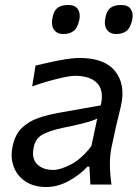

<svg xmlns="http://www.w3.org/2000/svg" viewBox="-20 -740 560 770"><path d="M165.5 10Q116 10 82.2 -12.2Q48.5 -34.5 34.8 -72Q21 -109.5 31 -155Q41 -201.5 68.2 -227.5Q95.5 -253.5 133.2 -266.5Q171 -279.5 212.5 -287L384 -317.5Q398 -377.5 369.5 -406.8Q341 -436 280 -436Q260.5 -436 212.5 -424.5Q164.5 -413 109 -393.5L122.5 -477Q146.5 -482.5 178.2 -489.8Q210 -497 242 -502.2Q274 -507.5 300 -507.5Q399 -507.5 441.5 -454.8Q484 -402 465.5 -317Q460.5 -294 453.8 -268Q447 -242 440.5 -210.5L427.5 -150.5Q420.5 -117.5 420.8 -80.2Q421 -43 427 0H342.5L338.5 -71.5H330.5Q300 -38.5 255.8 -14.2Q211.5 10 165.5 10ZM194 -58.5Q221 -58.5 263.5 -80Q306 -101.5 346.5 -154L370 -264.5Q361 -260 347 -255.2Q333 -250.5 306.5 -243.8Q280 -237 233 -227.5Q188.5 -218.5 155.8 -203.2Q123 -188 115 -149Q106 -104 129 -81.2Q152 -58.5 194 -58.5ZM446 -603.5Q420.5 -603.5 408 -621.8Q395.5 -640 404 -675.5Q409.5 -699.5 424.8 -709.8Q440 -720 466 -720Q493 -720 504.2 -703.8Q515.5 -687.5 510.5 -662Q503.5 -628 487.2 -615.8Q471 -603.5 446 -603.5ZM234 -603.5Q208 -603.5 195.8 -621.8Q183.5 -640 192 -675.5Q197.5 -699.5 212.5 -709.8Q227.5 -720 254 -720Q281 -720 292 -703.8Q303 -687.5 298.5 -662Q291.5 -628 275.2 -615.8Q259 -603.5 234 -603.5Z"/></svg>

Font: Commissioner Flair
Style: Italic
Weight: 400
Italic angle: -12°
Designer: Kostas Bartsokas
Foundry: Kostas Bartsokas
Version: Version 1.000; ttfautohint (v1.8.3)